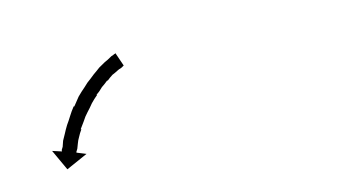

<svg xmlns="http://www.w3.org/2000/svg" viewBox="-32 -292 481 259"><g transform="rotate(-10 208.0 -162.5)"><path d="M142 -215Q142 -215 142 -215Q142 -215 142 -215Q142 -215 142 -215Q142 -215 142 -215Q141 -214 139 -213Q139 -213 139 -213Q139 -213 139 -213Q139 -213 139 -213Q139 -213 139 -213Q136 -212 133 -210Q133 -210 133 -210Q133 -210 133 -210Q133 -210 133 -210Q133 -210 133 -210Q130 -208 126 -206Q126 -206 126 -206Q126 -206 126 -206Q126 -206 126 -206Q126 -206 126 -206Q122 -203 118 -199Q118 -199 118 -199.5Q118 -200 118 -200Q118 -200 118 -200Q118 -200 118 -200Q114 -196 109 -192Q109 -192 109 -192Q109 -192 109 -192Q109 -192 109 -192Q109 -192 109 -192Q105 -187 100 -183Q100 -183 100 -183Q100 -183 100 -183Q100 -183 100.5 -183Q101 -183 101 -183Q96 -178 92 -173Q92 -173 92 -173Q92 -173 92 -173Q92 -173 92 -173Q92 -173 92 -173Q88 -167 84 -162Q84 -162 84 -162Q84 -162 84 -162Q84 -162 84 -162Q84 -162 84 -162Q80 -157 77 -151Q77 -151 77 -151Q77 -151 77 -151Q77 -151 77 -151Q77 -151 77 -151Q74 -146 71 -141Q71 -141 71 -141Q71 -141 71 -141Q72 -141 72 -141Q72 -141 72 -141Q69 -136 67 -131Q67 -131 67 -131Q67 -131 67 -131Q67 -131 67 -131Q67 -131 67 -131Q65 -127 64 -123Q64 -123 64 -123Q64 -123 64 -123Q64 -123 64 -123Q64 -123 64 -123Q63 -119 62 -116Q62 -116 62 -116Q62 -116 62 -116Q62 -116 62 -116Q62 -116 62 -116Q61 -114 60 -112Q60 -112 60 -112Q60 -112 60 -112Q60 -112 60 -112Q60 -112 60 -112Q60 -111 60 -111L73 -107L44 -91L28 -119L41 -116Q41 -117 41 -118Q41 -118 41 -118Q41 -118 41 -118Q41 -118 41 -118Q41 -118 41 -118Q42 -120 43 -122Q43 -122 43 -122Q43 -122 43 -122Q43 -122 43 -122Q43 -122 43 -122Q44 -126 45 -130Q45 -130 45 -130Q45 -130 45 -130Q45 -130 45 -130Q45 -130 45 -130Q47 -134 49 -139Q49 -139 49 -139Q49 -139 49 -139Q49 -139 49 -139Q49 -139 49 -139Q51 -144 54 -150Q54 -150 54 -150Q54 -150 54 -150Q54 -150 54 -150Q54 -150 54 -150Q57 -155 60 -161Q60 -161 60 -161Q60 -161 60 -161Q60 -161 60 -161Q60 -161 60 -161Q63 -167 67 -173Q67 -173 67 -173Q67 -173 67 -173Q67 -173 67.5 -173Q68 -173 68 -173Q72 -179 76 -185Q76 -185 76 -185Q76 -185 76 -185Q76 -185 76 -185Q76 -185 76 -185Q81 -191 86 -196Q86 -196 86 -196Q86 -196 86 -196Q86 -196 86 -196Q86 -196 86 -196Q91 -202 96 -206Q96 -206 96 -206Q96 -206 96 -206Q96 -206 96 -206Q96 -206 96 -206Q101 -211 106 -215Q106 -215 106 -215Q106 -215 106 -215Q106 -215 106 -215Q106 -215 106 -215Q110 -219 115 -222Q115 -222 115 -222Q115 -222 115 -222Q115 -222 115 -222Q115 -222 115 -222Q119 -225 123 -227Q123 -227 123 -227Q123 -227 123 -227Q123 -227 123 -227Q123 -227 123 -227Q126 -229 129 -231Q129 -231 129 -231Q129 -231 129 -231Q129 -231 129 -231Q129 -231 129 -231Q132 -232 133 -233Q133 -233 133 -233Q133 -233 133 -233Q133 -233 133 -233Q133 -233 133 -233Q134 -233 135 -234L143 -216Q143 -215 142 -215Z"/></g></svg>

Font: FRB American Cursive Just Arrows Black
Style: Bold Italic
Weight: 900
Italic angle: -25°
Version: Version 2.0;Modular Font Editor K font №1